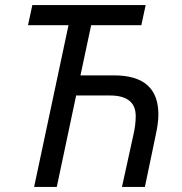

<svg xmlns="http://www.w3.org/2000/svg" viewBox="-20 -734 714 754"><path d="M249 -635 114 0H203L279 -359H412C479 -359 513 -332 513 -278C513 -255 510 -231 504 -205L459 0H549L591 -201C598 -233 602 -261 602 -284C602 -385 547 -438 427 -438H296L338 -635H535L552 -714H107L90 -635Z"/></svg>

Font: BC Sans
Style: Italic
Weight: 400
Italic angle: -12°
Designer: Monotype Design Team
Designer: Province of B.C.
Foundry: Monotype Imaging Inc.
Version: Version 2.000;GOOG;noto-source:20170915:90ef993387c0